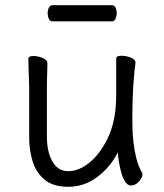

<svg xmlns="http://www.w3.org/2000/svg" viewBox="-20 -699 630 737"><path d="M181 -617Q172 -617 167.5 -627Q163 -637 163 -649Q163 -660 167.5 -669.5Q172 -679 182 -679H410Q419 -679 423.5 -669.5Q428 -660 428 -648Q428 -637 423.5 -627Q419 -617 409 -617ZM500 -457Q497 -439 492.5 -381Q488 -323 488 -237Q488 -229 488.5 -205.5Q489 -182 492.5 -151Q496 -120 504 -89Q512 -58 526 -35Q527 -33 527 -29Q527 -18 513.5 -2.5Q500 13 483 13Q470 13 461 -0.5Q452 -14 446 -35Q440 -56 436.5 -77.5Q433 -99 432 -114Q405 -59 354.5 -20.5Q304 18 242 18Q184 18 151.5 -9Q119 -36 105.5 -79Q92 -122 92 -171V-368Q92 -374 91 -395Q90 -416 89.5 -439.5Q89 -463 89 -474Q89 -484 109 -484Q125 -484 143.5 -476.5Q162 -469 162 -456Q162 -448 161.5 -431.5Q161 -415 160.5 -397.5Q160 -380 160 -368V-175Q160 -117 181 -79.5Q202 -42 242 -42Q283 -42 323.5 -75Q364 -108 392.5 -166.5Q421 -225 425 -301Q426 -317 426 -342.5Q426 -368 426 -395V-475Q426 -485 447 -485Q464 -485 482 -478Q500 -471 500 -459Z"/></svg>

Font: Moon Stars Kai T
Style: Regular
Weight: 400
Designer: GuiWonder
Version: Version 1.101